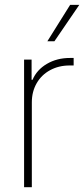

<svg xmlns="http://www.w3.org/2000/svg" viewBox="-20 -778 350 798"><path d="M80.1 -530.3H111.3V-446.3H115.2Q132.8 -487.8 174.8 -512.5Q216.8 -537.1 270.5 -537.1H286.1V-505.9H269.5Q224.1 -505.9 188.2 -486.3Q152.3 -466.8 132.3 -431.9Q112.3 -397 112.3 -352.5V0H80.1ZM271.5 -757.8H309.6L206.1 -606.4H176.8Z"/></svg>

Font: Pretendard Thin
Style: Regular
Weight: 100
Designer: Base glyphs from Inter by Rasmus Andersson; Hangeul glyphs from Noto Sans CJK(Source Han Sans) by Jang Soo-young and Kan
Foundry: Kil Hyung-jin
Version: Version 1.309